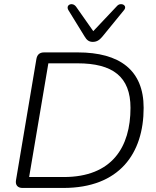

<svg xmlns="http://www.w3.org/2000/svg" viewBox="-20 -929 773 949"><path d="M91 0H293C570 0 690 -170 690 -396C690 -582 572 -670 364 -670H198C177 -670 164 -660 160 -638L59 -38C55 -14 68 0 91 0ZM295 -54H124L219 -616H363C537 -616 625 -550 625 -396C625 -202 534 -54 295 -54ZM438 -722C458 -722 471 -730 486 -748L593 -879C612 -902 578 -920 559 -900L441 -775L356 -896C337 -921 303 -905 318 -879L398 -749C408 -732 419 -722 438 -722Z"/></svg>

Font: SN Pro Light
Style: Italic
Weight: 300
Italic angle: -8.99998°
Designer: Tobias Whetton
Foundry: Supernotes
Version: Version 1.001;Glyphs 3.2 (3249)